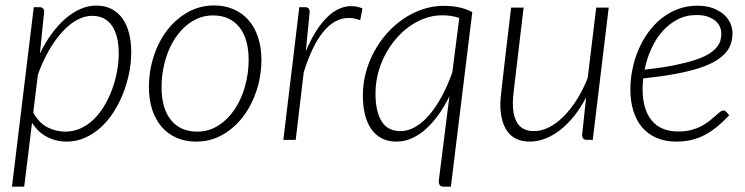

<svg xmlns="http://www.w3.org/2000/svg" viewBox="-20 -526 2803 722"><path d="M25 176 107 -499H128.5Q146 -499 146 -481L130 -324.5Q149.5 -365 173.8 -398.2Q198 -431.5 225.2 -455.2Q252.5 -479 282 -492Q311.5 -505 342 -505Q374.5 -505 399 -492.5Q423.5 -480 440 -457.2Q456.5 -434.5 465 -402Q473.5 -369.5 473.5 -329.5Q473.5 -291 465.5 -251.2Q457.5 -211.5 442.8 -174.2Q428 -137 406.8 -104Q385.5 -71 358.5 -46.5Q331.5 -22 299.2 -7.8Q267 6.5 231 6.5Q190.5 6.5 156.2 -11.5Q122 -29.5 100.5 -64.5L71 176ZM326.5 -466.5Q298 -466.5 269.2 -450.8Q240.5 -435 214 -406Q187.5 -377 164 -336.2Q140.5 -295.5 122.5 -245.5L105 -102.5Q127 -63 159 -47Q191 -31 225.5 -31Q257 -31 284.2 -43.8Q311.5 -56.5 333.8 -78.5Q356 -100.5 373.2 -129.8Q390.5 -159 402.2 -191.5Q414 -224 420.2 -258.2Q426.5 -292.5 426.5 -325Q426.5 -392 401 -429.2Q375.5 -466.5 326.5 -466.5Z M721.5 -31Q765 -31 800.8 -53.8Q836.5 -76.5 862 -114.2Q887.5 -152 901.2 -200.8Q915 -249.5 915 -301Q915 -381 879.5 -424.5Q844 -468 781 -468Q752 -468 726.5 -457.8Q701 -447.5 679.5 -429Q658 -410.5 640.8 -385.2Q623.5 -360 611.8 -330Q600 -300 593.8 -266.5Q587.5 -233 587.5 -198Q587.5 -118.5 622.8 -74.8Q658 -31 721.5 -31ZM717.5 6.5Q677.5 6.5 644.8 -7.5Q612 -21.5 588.8 -48Q565.5 -74.5 552.8 -112.2Q540 -150 540 -198Q540 -258.5 558 -314.2Q576 -370 608.8 -412.5Q641.5 -455 686.5 -480.2Q731.5 -505.5 785.5 -505.5Q825.5 -505.5 858.2 -491.2Q891 -477 914.2 -450.8Q937.5 -424.5 950.2 -386.5Q963 -348.5 963 -301.5Q963 -241 944.8 -185.5Q926.5 -130 894 -87.2Q861.5 -44.5 816.5 -19Q771.5 6.5 717.5 6.5Z M1045.5 0 1105.5 -499H1127Q1144.5 -499 1144.5 -481L1130 -333Q1164 -414.5 1207.8 -458.8Q1251.5 -503 1301 -503Q1321.5 -503 1343 -494.5L1334.5 -450Q1311.5 -458.5 1291.5 -458.5Q1238 -458.5 1195.2 -405.8Q1152.5 -353 1122 -253.5L1092 0Z M1675.5 176H1648.5Q1638.5 176 1634.2 170.5Q1630 165 1630 156Q1630 152 1630.5 149.5L1670 -164Q1651 -125.5 1628.8 -94.2Q1606.5 -63 1581.2 -40.5Q1556 -18 1528.2 -5.8Q1500.5 6.5 1470.5 6.5Q1439 6.5 1415.5 -5.8Q1392 -18 1376.2 -40.5Q1360.5 -63 1352.5 -95Q1344.5 -127 1344.5 -167Q1344.5 -210.5 1355.5 -252.2Q1366.5 -294 1386.8 -331.5Q1407 -369 1435 -400.5Q1463 -432 1496.8 -455Q1530.5 -478 1569 -491Q1607.5 -504 1648.5 -504Q1678.5 -504 1704.5 -498.8Q1730.5 -493.5 1756 -480.5ZM1486 -33Q1514.5 -33 1541.8 -48.8Q1569 -64.5 1594 -93.5Q1619 -122.5 1641 -163Q1663 -203.5 1680.5 -253L1681 -254.5L1707 -458.5Q1677.5 -468.5 1643 -468.5Q1609.5 -468.5 1578 -457.2Q1546.5 -446 1518.8 -426Q1491 -406 1467.8 -378.5Q1444.5 -351 1427.5 -318.2Q1410.5 -285.5 1401.2 -249Q1392 -212.5 1392 -174.5Q1392 -107.5 1414.8 -70.2Q1437.5 -33 1486 -33Z M1949 -497.5 1911.5 -181Q1908.5 -157.5 1908.5 -137.5Q1908.5 -86.5 1927.8 -59.8Q1947 -33 1988.5 -33Q2016 -33 2044 -47Q2072 -61 2098.5 -87.2Q2125 -113.5 2148.5 -150.2Q2172 -187 2190 -233L2222 -497.5H2269L2209 0H2187Q2177.5 0 2173.2 -5Q2169 -10 2169 -18.5L2184 -160Q2163.5 -120.5 2138.8 -89.5Q2114 -58.5 2086.8 -37.2Q2059.5 -16 2030.5 -4.8Q2001.5 6.5 1972.5 6.5Q1917 6.5 1889.2 -30.2Q1861.5 -67 1861.5 -135Q1861.5 -139.5 1861.8 -144.8Q1862 -150 1863.2 -162.8Q1864.5 -175.5 1867 -198Q1869.5 -220.5 1874 -259.2Q1878.5 -298 1885.2 -356Q1892 -414 1902 -497.5Z M2734.5 -402.5Q2734.5 -382 2729 -363.5Q2723.5 -345 2709.5 -328.5Q2695.5 -312 2671.5 -297.2Q2647.5 -282.5 2610 -270.2Q2572.5 -258 2520.5 -248.2Q2468.5 -238.5 2398.5 -231Q2397.5 -220.5 2397 -210.2Q2396.5 -200 2396.5 -190Q2396.5 -115.5 2430.2 -73.5Q2464 -31.5 2532 -31.5Q2558.5 -31.5 2579.8 -37.2Q2601 -43 2617.8 -52Q2634.5 -61 2647.2 -71Q2660 -81 2670 -90Q2680 -99 2687.2 -104.8Q2694.5 -110.5 2700.5 -110.5Q2706.5 -110.5 2711 -105.5L2722 -92.5Q2697.5 -66.5 2674.2 -47.8Q2651 -29 2627.2 -17Q2603.5 -5 2578 0.8Q2552.5 6.5 2523.5 6.5Q2482 6.5 2449.8 -7.2Q2417.5 -21 2395.5 -46.2Q2373.5 -71.5 2362 -107.8Q2350.5 -144 2350.5 -189Q2350.5 -226.5 2358 -264.5Q2365.5 -302.5 2380.2 -337.5Q2395 -372.5 2416.8 -403Q2438.5 -433.5 2466.5 -456Q2494.5 -478.5 2528.5 -491.5Q2562.5 -504.5 2602 -504.5Q2638.5 -504.5 2663.8 -494.2Q2689 -484 2704.8 -468.8Q2720.5 -453.5 2727.5 -435.8Q2734.5 -418 2734.5 -402.5ZM2599.5 -469.5Q2559.5 -469.5 2527.2 -452.5Q2495 -435.5 2470.2 -407.2Q2445.5 -379 2428.8 -341.8Q2412 -304.5 2404 -264Q2467.5 -271 2513.5 -280.2Q2559.5 -289.5 2591.5 -299.8Q2623.5 -310 2643.2 -322Q2663 -334 2674 -346.8Q2685 -359.5 2688.8 -373Q2692.5 -386.5 2692.5 -401Q2692.5 -411.5 2687.8 -423.8Q2683 -436 2672 -446Q2661 -456 2643.2 -462.8Q2625.5 -469.5 2599.5 -469.5Z"/></svg>

Font: Lato TR Light
Style: Italic
Weight: 300
Italic angle: -12°
Designer: Lukasz Dziedzic
Foundry: Lukasz Dziedzic
Version: Version 1.104 2013